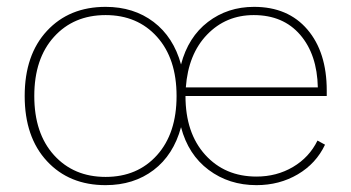

<svg xmlns="http://www.w3.org/2000/svg" viewBox="-20 -530 1023 560"><path d="M933 -266V-250H521Q521 -142 578.5 -78.5Q636 -15 728 -15Q787 -15 834.5 -43Q882 -71 906 -120L928 -108Q902 -53 848.5 -21.5Q795 10 728 10Q648 10 588.5 -34.5Q529 -79 508 -159Q486 -78 428 -34Q370 10 288 10Q182 10 117 -60Q52 -130 52 -250Q52 -370 117 -440Q182 -510 288 -510Q370 -510 428 -466Q486 -422 508 -342Q529 -422 586.5 -466Q644 -510 721 -510Q820 -510 876.5 -444Q933 -378 933 -266ZM137.5 -77.5Q195 -14 288 -14Q381 -14 438 -77.5Q495 -141 495 -250Q495 -359 438 -422.5Q381 -486 288 -486Q195 -486 137.5 -422.5Q80 -359 80 -250Q80 -141 137.5 -77.5ZM522 -275H907Q905 -371 855.5 -428.5Q806 -486 720 -486Q639 -486 584 -429Q529 -372 522 -275Z"/></svg>

Font: Elaine Sans ExtraLight
Style: Regular
Weight: 275
Designer: Wei Huang
Foundry: Wei Huang
Version: Version 2.001;December 24, 2019;FontCreator 12.0.0.2547 64-b